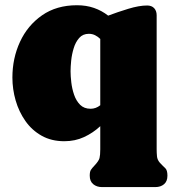

<svg xmlns="http://www.w3.org/2000/svg" viewBox="-20 -536 688 748"><path d="M584.5 192.9H377.9Q356.9 192.9 343.3 181.6Q329.6 170.4 329.6 148.4Q329.6 132.8 334 126Q338.4 119.1 348.6 108.4Q364.7 91.3 367.7 79.8Q370.6 68.4 370.6 45.9V-44.4Q342.3 -18.1 307.4 -2Q272.5 14.2 230.5 14.2Q180.2 14.2 142.1 -7.3Q104 -28.8 78.9 -64.7Q53.7 -100.6 41 -144.5Q28.3 -188.5 28.3 -233.9Q28.3 -309.1 57.9 -373Q87.4 -437 143.8 -476.3Q200.2 -515.6 279.8 -515.6Q315.9 -515.6 346.2 -505.1Q376.5 -494.6 401.4 -475.1Q437.5 -488.8 479.7 -501.7Q522 -514.6 553.2 -514.6Q570.8 -514.6 580.6 -504.2Q590.3 -493.7 590.3 -476.6V45.9Q590.3 59.6 591.6 73Q592.8 86.4 602.5 97.7Q615.2 111.3 623.8 119.1Q632.3 127 632.3 148.4Q632.3 170.4 619.1 181.6Q606 192.9 584.5 192.9ZM254.9 -258.3Q254.9 -239.7 257.8 -214.8Q260.7 -189.9 268.8 -166.5Q276.9 -143.1 292.2 -127.7Q307.6 -112.3 333 -112.3Q353.5 -112.3 370.6 -126V-384.3Q361.8 -393.1 350.6 -398.7Q339.4 -404.3 326.2 -404.3Q302.7 -404.3 288.6 -388.2Q274.4 -372.1 267.1 -348.1Q259.8 -324.2 257.3 -299.8Q254.9 -275.4 254.9 -258.3Z"/></svg>

Font: Caprasimo
Style: Regular
Weight: 400
Designer: The DocRepair Project, Phaedra Charles, Flavia Zimbardi
Foundry: Google
Version: Version 1.001